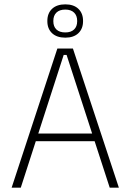

<svg xmlns="http://www.w3.org/2000/svg" viewBox="-20 -862 600 882"><path d="M33.5 0 243.5 -639H315L526 0H484L286 -609.5H272.5L75.5 0ZM133 -213.5V-248.5H426V-213.5ZM197.5 -764.5V-766Q197.5 -801 219.2 -821.5Q241 -842 280 -842Q318.5 -842 340 -821.5Q361.5 -801 361.5 -766V-764.5Q361.5 -730 340 -709.5Q318.5 -689 280 -689Q241 -689 219.2 -709.5Q197.5 -730 197.5 -764.5ZM225 -764.5Q225 -740 239.2 -726.5Q253.5 -713 280 -713Q306 -713 320.2 -726.5Q334.5 -740 334.5 -764.5V-766Q334.5 -790.5 320.2 -804.2Q306 -818 280 -818Q253.5 -818 239.2 -804.2Q225 -790.5 225 -766Z"/></svg>

Font: Anek Telugu ExtraLight
Style: Regular
Weight: 250
Version: Version 1.003